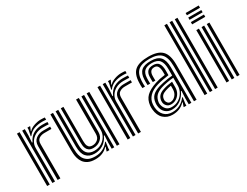

<svg xmlns="http://www.w3.org/2000/svg" viewBox="-76 -1348 2451 1906"><g transform="rotate(-30 1150.0 -395.0)"><path d="M152.5 -508.5 166.8 -577.5V-600H196.5L197 -596L177.8 -552H183.2Q204 -575.8 244.1 -589.6Q284.2 -603.5 320.2 -603.5Q328.8 -603.5 343.6 -602.9Q358.5 -602.2 367 -601V-575Q360 -576.2 346.2 -576.9Q332.5 -577.5 322.5 -577.5Q272.2 -577.5 229.6 -561.9Q187 -546.2 159.2 -508.5ZM107 0V-600H136.8L137 -528L131.5 -448.5H138.2Q162.8 -502.8 207.1 -527Q251.5 -551.2 306 -551.2Q320 -551.2 340.8 -550.5Q361.5 -549.8 367 -549V-523Q359.5 -523.8 337.9 -524.4Q316.2 -525 300.2 -525Q250.5 -525 213.8 -505.1Q177 -485.2 157 -453.4Q137 -421.5 137 -385.2V0ZM47 0V-600H77V0ZM167 0V-388Q167 -442.8 203.2 -469.4Q239.5 -496 286.2 -496H367V-469.8Q351 -470 326.8 -469.9Q302.5 -469.8 286.2 -469.8Q250.8 -469.8 224.6 -452.9Q198.5 -436 198.5 -391.2V0Z M598 10.5Q547.5 10.5 515.8 -4.9Q484 -20.2 466.2 -44.6Q448.5 -69 440.9 -96.4Q433.2 -123.8 431.6 -148.4Q430 -173 430 -188.2V-600H460V-194.2Q460 -175.8 462.8 -146.1Q465.5 -116.5 478.5 -86.5Q491.5 -56.5 522 -36Q552.5 -15.5 608 -15.5Q658.8 -15.5 697.8 -35.1Q736.8 -54.8 763.5 -91.5H770.5L760.2 -22.5V0H730.2L730 -4L745.2 -48H739.8Q686.8 10.5 598 10.5ZM846 0V-600H876V0ZM636 -97Q603.5 -97 585.8 -109.2Q568 -121.5 560.4 -139.6Q552.8 -157.8 551.1 -176Q549.5 -194.2 549.5 -206.2V-600H579.5V-208Q579.5 -193.5 582 -173.5Q584.5 -153.5 597.4 -138.4Q610.2 -123.2 640.8 -123.2Q673 -123.2 698.8 -144.4Q724.5 -165.5 724.5 -208.8V-600H756V-212Q756 -158.5 720.4 -127.8Q684.8 -97 636 -97ZM617 -42Q556 -42.5 523 -79.9Q490 -117.2 490 -196.2V-600H520V-200.2Q520 -132 547.4 -100Q574.8 -68 628.5 -68Q674.8 -68 710.1 -88.6Q745.5 -109.2 765.6 -142.8Q785.8 -176.2 785.8 -214.8V-600H816V0H787V-72L791.5 -151.5H784.5Q759 -95 714 -68.2Q669 -41.5 617 -42Z M1075.5 -508.5 1089.8 -577.5V-600H1119.5L1120 -596L1100.8 -552H1106.2Q1127 -575.8 1167.1 -589.6Q1207.2 -603.5 1243.2 -603.5Q1251.8 -603.5 1266.6 -602.9Q1281.5 -602.2 1290 -601V-575Q1283 -576.2 1269.2 -576.9Q1255.5 -577.5 1245.5 -577.5Q1195.2 -577.5 1152.6 -561.9Q1110 -546.2 1082.2 -508.5ZM1030 0V-600H1059.8L1060 -528L1054.5 -448.5H1061.2Q1085.8 -502.8 1130.1 -527Q1174.5 -551.2 1229 -551.2Q1243 -551.2 1263.8 -550.5Q1284.5 -549.8 1290 -549V-523Q1282.5 -523.8 1260.9 -524.4Q1239.2 -525 1223.2 -525Q1173.5 -525 1136.8 -505.1Q1100 -485.2 1080 -453.4Q1060 -421.5 1060 -385.2V0ZM970 0V-600H1000V0ZM1090 0V-388Q1090 -442.8 1126.2 -469.4Q1162.5 -496 1209.2 -496H1290V-469.8Q1274 -470 1249.8 -469.9Q1225.5 -469.8 1209.2 -469.8Q1173.8 -469.8 1147.6 -452.9Q1121.5 -436 1121.5 -391.2V0Z M1729.8 0V-404Q1729.8 -500.5 1689.8 -543.2Q1649.8 -586 1556.8 -586Q1466.5 -586 1425.2 -550.6Q1384 -515.2 1380.8 -434.8Q1380.2 -419.5 1380.1 -402.8Q1380 -386 1381.5 -369.2H1351.8Q1350.2 -387 1350.1 -401.4Q1350 -415.8 1350.8 -436Q1354.5 -530.2 1403.1 -570.1Q1451.8 -610 1556.8 -610Q1665.8 -610 1712.8 -562.2Q1759.8 -514.5 1759.8 -404V0ZM1669.8 0.2V-72L1674.2 -151.5H1667.5Q1643.2 -98 1599.9 -67.1Q1556.5 -36.2 1501 -36.5Q1455.8 -36.8 1425.5 -65.1Q1395.2 -93.5 1391 -142.2Q1389.5 -159 1391 -174.5Q1396.2 -227.5 1426.4 -256Q1456.5 -284.5 1513.8 -301Q1532.2 -306.5 1560 -312.4Q1587.8 -318.2 1617.1 -322.9Q1646.5 -327.5 1669.8 -329V-404Q1669.8 -472.8 1643.8 -505.4Q1617.8 -538 1556.8 -538Q1499.5 -538 1471.2 -513.2Q1443 -488.5 1440.8 -433.5Q1440.2 -419 1440 -403Q1439.8 -387 1441 -369.2H1411.2Q1410 -388.5 1410.1 -404.4Q1410.2 -420.2 1410.8 -434Q1413.5 -501.2 1447.9 -531.6Q1482.2 -562 1556.8 -562Q1633.8 -562 1666.8 -524.2Q1699.8 -486.5 1699.8 -404V0.2ZM1482 10.5Q1419.5 10.5 1378.6 -27.5Q1337.8 -65.5 1331.2 -137Q1329.2 -160 1331.2 -180Q1337.8 -243.5 1376.2 -281.9Q1414.8 -320.2 1494.5 -346.8Q1522.2 -356 1547.1 -361.4Q1572 -366.8 1609.8 -371.5V-404.2Q1609.8 -444.8 1597.6 -467.4Q1585.5 -490 1556.8 -490Q1528 -490 1514.9 -473.4Q1501.8 -456.8 1500.5 -429.5Q1500.2 -424.2 1500 -406Q1499.8 -387.8 1500.5 -369.2H1470.8Q1469.8 -391.5 1470.1 -406.9Q1470.5 -422.2 1470.8 -432.8Q1472.2 -470.2 1491.9 -492.1Q1511.5 -514 1556.8 -514Q1601.5 -514 1620.6 -486.4Q1639.8 -458.8 1639.8 -404.2V-350.8Q1606.5 -346.5 1570.6 -339.6Q1534.8 -332.8 1504.2 -324Q1438 -305 1401.2 -266.5Q1364.5 -228 1361 -177.2Q1360.5 -169.8 1360.4 -158.8Q1360.2 -147.8 1361 -139.8Q1366 -83.2 1400.2 -48Q1434.5 -12.8 1491.8 -12.8Q1541.2 -12.8 1580.1 -33.2Q1619 -53.8 1646.5 -91.5H1653.2L1643 -22.5V0H1613.2L1612.8 -4L1628 -48H1622.5Q1569.8 10.5 1482 10.5ZM1512.2 -60Q1558.5 -60 1593.6 -82.6Q1628.8 -105.2 1648.6 -140.8Q1668.5 -176.2 1668.5 -214.8V-305Q1635.2 -303 1592.8 -295Q1550.2 -287 1523.2 -278Q1474.5 -261.8 1450.9 -236.2Q1427.2 -210.8 1420.8 -168.2Q1420 -163.5 1420.1 -155.9Q1420.2 -148.2 1420.8 -144.8Q1426.5 -108.5 1449 -84.2Q1471.5 -60 1512.2 -60ZM1520 -86Q1489.5 -86 1471.5 -104.5Q1453.5 -123 1450.8 -147.2Q1449.5 -158.8 1450.8 -168Q1455 -200.5 1473.9 -221.2Q1492.8 -242 1532.5 -255Q1559.8 -264 1583.9 -268.6Q1608 -273.2 1638.5 -277V-212Q1638.5 -176.5 1622.4 -147.9Q1606.2 -119.2 1579.4 -102.6Q1552.5 -86 1520 -86ZM1524.5 -109.5Q1557 -109.5 1582.8 -137.9Q1608.5 -166.2 1608.5 -209.2V-248.5Q1593 -246 1576.2 -241.9Q1559.5 -237.8 1541.8 -232Q1511.5 -222 1497.2 -206.8Q1483 -191.5 1480.8 -166.2Q1480 -159.2 1480.2 -155.8Q1480.5 -152.2 1480.8 -149.5Q1482.5 -137.5 1493.8 -123.5Q1505 -109.5 1524.5 -109.5Z M1971.8 0V-800H2001.8V0ZM1851.8 0V-800H1881.8V0ZM1911.8 0V-800H1941.8V0Z M2095.8 -774V-800H2245.8V-774ZM2095.8 -722V-748H2245.8V-722ZM2095.8 -670V-696H2245.8V-670ZM2222.8 0V-600H2252.8V0ZM2102.8 0V-600H2132.8V0ZM2162.8 0V-600H2192.8V0Z"/></g></svg>

Font: Big Shoulders Inline Text Black
Style: Regular
Weight: 900
Designer: Patric King
Foundry: XO Type Co
Version: Version 1.000